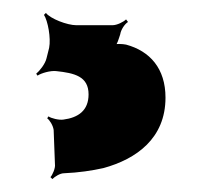

<svg xmlns="http://www.w3.org/2000/svg" viewBox="-20 -42 307 297"><path d="M117 104C117 129 101 140 78 143C71 144 59 141 55 138L53 141C57 144 62 152 63 159L65 212C66 218 61 229 58 232L61 235C65 231 73 226 79 226C102 225 122 222 140 218C191 204 236 172 236 109C236 64 212 37 175 27C170 26 158 25 155 28L157 31C161 28 164 17 166 11C167 4 173 -5 178 -8L175 -12C171 -8 161 -3 154 -3H98C84 -3 58 -13 51 -22L48 -19C54 -10 59 17 56 32L52 48C50 57 41 68 36 72L38 75C44 71 58 67 67 68C95 71 117 76 117 104Z"/></svg>

Font: Asimov
Style: Edge
Weight: 500
Designer: Google
Version: Version 2.000980: 2014